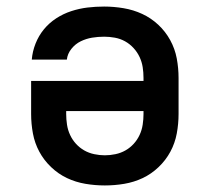

<svg xmlns="http://www.w3.org/2000/svg" viewBox="-20 -558 640 586"><path d="M300 8Q270 8 240.5 3Q211 -2 184.5 -14.5Q158 -27 136 -48Q114 -69 100 -95Q86 -121 80.5 -150.5Q75 -180 75 -210V-311H418V-320Q418 -337 415.5 -353Q413 -369 406 -384Q399 -399 387.5 -411.5Q376 -424 361.5 -432Q347 -440 330.5 -443Q314 -446 298 -446Q279 -446 261 -443Q243 -440 226.5 -432Q210 -424 198 -409Q186 -394 184 -376H77Q79 -401 88.5 -425Q98 -449 114 -468.5Q130 -488 151.5 -502Q173 -516 197.5 -524Q222 -532 247 -535Q272 -538 298 -538Q327 -538 357 -533Q387 -528 414 -515.5Q441 -503 463 -482.5Q485 -462 499.5 -435.5Q514 -409 519.5 -379.5Q525 -350 525 -320V-210Q525 -180 519.5 -150.5Q514 -121 500 -95Q486 -69 464 -48Q442 -27 415.5 -14.5Q389 -2 359.5 3Q330 8 300 8ZM300 -84Q316 -84 332.5 -87.5Q349 -91 363 -99Q377 -107 388 -119Q399 -131 406 -146Q413 -161 415.5 -177.5Q418 -194 418 -210V-219H182V-210Q182 -194 184.5 -177.5Q187 -161 194 -146Q201 -131 212 -119Q223 -107 237 -99Q251 -91 267.5 -87.5Q284 -84 300 -84Z"/></svg>

Font: Iosevka Curly SmBdEx
Style: Regular
Weight: 600
Width: 7
Monospace: yes
Designer: Belleve Invis
Foundry: Belleve Invis
Version: Version 11.1.0; ttfautohint (v1.8.3)